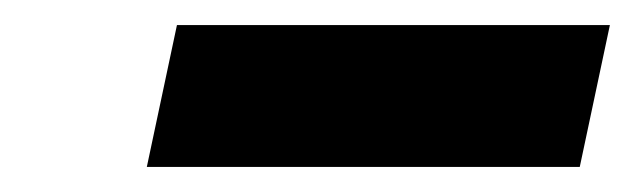

<svg xmlns="http://www.w3.org/2000/svg" viewBox="-20 -707 506 153"><path d="M121 -687H466L442 -574H97Z"/></svg>

Font: Prompt Bold
Style: Bold Italic
Weight: 700
Italic angle: -12°
Designer: Katatrad Team
Foundry: CadsonDemak
Version: Version 1.000